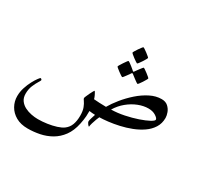

<svg xmlns="http://www.w3.org/2000/svg" viewBox="-199 -894 1540 1486"><g transform="rotate(30 571.0 -151.5)"><path d="M1099.1 -259.3Q1099.1 -210 1075.2 -171.9Q1051.3 -133.8 1011.2 -106.2Q971.2 -78.6 922.6 -59.8Q874 -41 823.7 -29.8Q773.4 -18.6 728.5 -13.4Q683.6 -8.3 652.3 -7.8Q648.4 0 640.9 19.8Q633.3 39.6 627 61Q620.6 82.5 619.6 95.7Q615.7 95.7 605.7 83Q595.7 70.3 595.7 59.6Q595.7 53.2 602.3 30.8Q608.9 8.3 614.3 -7.3Q601.6 -7.3 586.7 -8.8Q571.8 -10.3 562 -11.7Q562 17.1 560.8 35.6Q559.6 54.2 556.9 70.1Q554.2 85.9 550.3 106.9Q535.6 177.7 501.5 224.1Q467.3 270.5 420.7 297.1Q374 323.7 320.8 334.5Q267.6 345.2 214.4 345.2Q152.3 345.2 108.9 320.3Q65.4 295.4 42.7 254.9Q20 214.4 20 168Q20 128.9 32.2 91.3Q44.4 53.7 60.8 23.2Q77.1 -7.3 90.8 -25.4Q104.5 -43.5 107.4 -43.5Q111.8 -43.5 116 -39.3Q120.1 -35.2 120.1 -32.2Q120.1 -26.9 106.9 -6.3Q93.8 14.2 80.3 46.4Q66.9 78.6 66.9 119.1Q66.9 154.8 84.2 178.7Q101.6 202.6 128.9 216.6Q156.2 230.5 187.5 236.6Q218.8 242.7 246.6 242.7Q286.1 242.7 328.6 236.6Q371.1 230.5 407.2 219Q443.4 207.5 464.4 191.9Q493.7 169.9 506.1 136.2Q518.6 102.5 518.6 55.7Q518.6 12.7 507.8 -14.4Q497.1 -41.5 486.1 -56.4Q475.1 -71.3 475.1 -77.1Q475.1 -81.1 481 -95.2Q486.8 -109.4 494.9 -126.2Q502.9 -143.1 510 -155.3Q517.1 -167.5 519.5 -167.5Q527.8 -155.8 535.6 -139.6Q543.5 -123.5 547.4 -108.4Q568.4 -106.9 596.7 -105.2Q625 -103.5 656.7 -103.5Q680.2 -144.5 717.8 -190.9Q755.4 -237.3 801.8 -278.3Q848.1 -319.3 899.2 -345.2Q950.2 -371.1 1001 -371.1Q1036.6 -371.1 1058.1 -351.8Q1079.6 -332.5 1089.4 -306.4Q1099.1 -280.3 1099.1 -259.3ZM1041 -210.4Q1041 -223.1 1014.6 -240.2Q988.3 -257.3 948.7 -257.3Q906.2 -257.3 859.9 -239.3Q813.5 -221.2 771.7 -187Q730 -152.8 701.2 -105Q756.8 -106 816.2 -118.2Q875.5 -130.4 926.8 -147.9Q978 -165.5 1009.5 -182.6Q1041 -199.7 1041 -210.4ZM749.5 -593.8Q749.5 -590.8 742.7 -578.4Q735.8 -565.9 726.1 -551.3Q716.3 -536.6 708 -525.6Q699.7 -514.6 696.3 -514.6Q694.3 -514.6 683.1 -522Q671.9 -529.3 658.2 -539.6Q644.5 -549.8 634.5 -558.6Q624.5 -567.4 624.5 -569.8Q624.5 -573.2 631.6 -585.4Q638.7 -597.7 648.7 -612.1Q658.7 -626.5 667 -637.2Q675.3 -647.9 677.7 -647.9Q680.7 -647.9 691.9 -640.6Q703.1 -633.3 716.6 -623Q730 -612.8 739.7 -604.5Q749.5 -596.2 749.5 -593.8ZM830.6 -457Q830.6 -454.1 823.7 -441.9Q816.9 -429.7 807.4 -415Q797.9 -400.4 789.6 -389.6Q781.2 -378.9 778.3 -378.9Q776.4 -378.9 766.1 -386Q755.9 -393.1 742.9 -402.8Q730 -412.6 720.2 -420.2Q710.4 -427.7 710 -428.2Q706.1 -431.2 703.6 -431.2Q701.2 -431.2 698.2 -427.7Q697.8 -426.8 691.2 -417.2Q684.6 -407.7 675.8 -395.8Q667 -383.8 659.7 -374.5Q652.3 -365.2 649.4 -365.2Q647.5 -365.2 636.2 -372.6Q625 -379.9 611.6 -389.9Q598.1 -399.9 588.1 -408.4Q578.1 -417 578.1 -419.4Q578.1 -422.4 585.4 -434.8Q592.8 -447.3 602.5 -461.9Q612.3 -476.6 620.4 -487.3Q628.4 -498 630.4 -498Q634.3 -498 644.5 -491Q654.8 -483.9 666.5 -474.6Q678.2 -465.3 687 -457.8Q695.8 -450.2 696.8 -449.2Q701.2 -444.8 703.1 -444.8Q706.5 -444.8 710.4 -450.7Q710.9 -451.7 717.8 -461.2Q724.6 -470.7 733.4 -482.4Q742.2 -494.1 749.5 -503.2Q756.8 -512.2 758.8 -512.2Q761.7 -512.2 772.9 -504.6Q784.2 -497.1 797.6 -486.8Q811 -476.6 820.8 -468Q830.6 -459.5 830.6 -457Z"/></g></svg>

Font: Scheherazade New Medium
Style: Regular
Weight: 500
Designer: SIL International
Foundry: SIL International
Version: Version 4.000